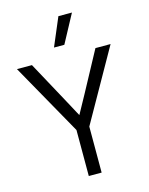

<svg xmlns="http://www.w3.org/2000/svg" viewBox="-129 -959 805 1040"><g transform="rotate(-15 273.5 -439.5)"><path d="M536 -660 309 -258V0H237V-258L11 -660H95L218 -434L273 -332L329 -434L451 -660ZM302 -879H378L293 -721H235Z"/></g></svg>

Font: Kantumruy Pro
Style: Regular
Weight: 400
Designer: Sovichet Tep
Foundry: Sovichet Tep
Version: Version 1.002